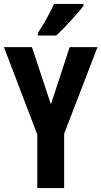

<svg xmlns="http://www.w3.org/2000/svg" viewBox="-20 -953 514 973"><path d="M403 -924V-933H254C233 -888 207 -839 172 -786V-773H265C311 -816 376 -886 403 -924ZM238 -424 142 -714H0L169 -271V0H305V-275L474 -714H333Z"/></svg>

Font: Noto Sans Ethiopic ExtraCondensed
Style: Bold
Weight: 700
Width: 2
Designer: Monotype Design Team
Foundry: Monotype Imaging Inc.
Version: Version 2.102